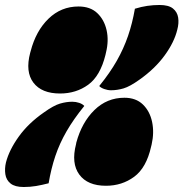

<svg xmlns="http://www.w3.org/2000/svg" viewBox="-49 -735 735 770"><path d="M349 -390Q392 -443 419.5 -491.5Q447 -540 464.5 -591Q482 -642 492 -700Q518 -708 542 -711.5Q566 -715 591 -715Q627 -715 644.5 -701Q662 -687 665.5 -664.5Q669 -642 662 -616Q650 -566 611.5 -513Q573 -460 511 -416Q472 -388 446.5 -380.5Q421 -373 396 -373Q383 -373 369 -378Q355 -383 349 -390ZM266 -709Q313 -709 341 -682.5Q369 -656 378.5 -614Q388 -572 376 -524L374 -515Q353 -430 304.5 -395Q256 -360 192 -360Q118 -360 85 -403.5Q52 -447 72 -523L74 -530Q95 -611 145.5 -660Q196 -709 266 -709ZM450 -343Q496 -343 524 -316Q552 -289 561 -246Q570 -203 559 -155L557 -147Q538 -62 489 -26Q440 10 376 10Q302 10 269 -35Q236 -80 256 -157L257 -163Q279 -244 329.5 -293.5Q380 -343 450 -343ZM289 -310Q246 -257 218 -208.5Q190 -160 173 -109.5Q156 -59 146 0Q119 7 95.5 11Q72 15 46 15Q11 15 -6.5 1Q-24 -13 -27.5 -36Q-31 -59 -25 -84Q-12 -134 26.5 -187.5Q65 -241 127 -284Q166 -312 191.5 -319.5Q217 -327 241 -327Q255 -327 268.5 -322.5Q282 -318 289 -310ZM367 -218Q365 -212 364 -208Z"/></svg>

Font: Recursive Mn Csl St Blk
Style: Italic
Weight: 900
Italic angle: -15°
Monospace: yes
Version: Version 1.079;hotconv 1.0.112;makeotfexe 2.5.65598; ttfautoh